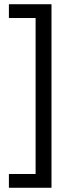

<svg xmlns="http://www.w3.org/2000/svg" viewBox="-20 -762 354 906"><path d="M223 -742H22V-677H148V59H22V124H223Z"/></svg>

Font: Juman Normal
Style: Regular
Weight: 300
Designer: Bandar Raffah (Arabic) Julieta Ulanovsky (Latin)
Foundry: Caramella
Version: Version 5.022;PS 005.022;hotconv 1.0.88;makeotf.lib2.5.64775